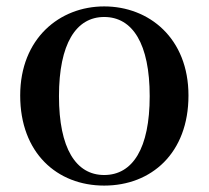

<svg xmlns="http://www.w3.org/2000/svg" viewBox="-20 -563 652 599"><path d="M305 16C452 16 568 -85 568 -265C568 -444 445 -543 305 -543C166 -543 43 -443 43 -265C43 -86 158 16 305 16ZM305 -17C217 -17 164 -100 164 -263C164 -426 217 -510 305 -510C394 -510 447 -426 447 -263C447 -100 394 -17 305 -17Z"/></svg>

Font: Noto Serif CJK KR SemiBold
Style: Regular
Weight: 600
Designer: Ryoko NISHIZUKA 西塚涼子 (kana & ideographs); Frank Grießhammer (Latin, Greek & Cyrillic); Wenlong ZHANG 张文龙 (bopomofo); San
Foundry: Adobe
Version: Version 2.001;hotconv 1.1.0;makeotfexe 2.6.0